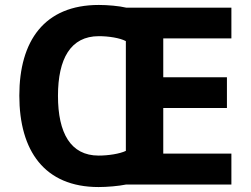

<svg xmlns="http://www.w3.org/2000/svg" viewBox="-20 -745 1013 775"><path d="M379 -725C159 -725 58 -580 58 -359C58 -137 159 10 378 10C412 10 459 6 488 0H914V-125H639V-309H896V-433H639V-590H914V-714H490C461 -721 414 -725 379 -725ZM379 -599C418 -599 464 -592 488 -579V-136C463 -124 417 -117 378 -117C265 -117 214 -208 214 -358C214 -508 265 -599 379 -599Z"/></svg>

Font: Noto Sans Malayalam
Style: Bold
Weight: 700
Designer: Jelle Bosma - Monotype Design Team
Foundry: Monotype Imaging Inc.
Version: Version 2.104